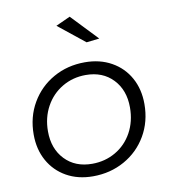

<svg xmlns="http://www.w3.org/2000/svg" viewBox="-84 -819 788 893"><g transform="rotate(-10 310.5 -373.0)"><path d="M305 -748 423 -624 362 -617 237 -717ZM577 -288Q577 -205 538.5 -139Q500 -73 433 -35.5Q366 2 284 2Q213 2 159 -28.5Q105 -59 75 -113Q45 -167 45 -237Q45 -320 83.5 -386Q122 -452 188.5 -489.5Q255 -527 337 -527Q408 -527 462.5 -496.5Q517 -466 547 -412Q577 -358 577 -288ZM113 -240Q113 -158 161.5 -107Q210 -56 290 -56Q351 -56 401 -85Q451 -114 479.5 -166Q508 -218 508 -284Q508 -366 459.5 -417Q411 -468 331 -468Q270 -468 220 -438.5Q170 -409 141.5 -357Q113 -305 113 -240Z"/></g></svg>

Font: TypoPRO Montserrat Alternates
Style: Italic
Weight: 300
Italic angle: -11.3°
Designer: Julieta Ulanovsky
Foundry: Julieta Ulanovsky
Version: Version 6.001